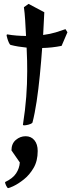

<svg xmlns="http://www.w3.org/2000/svg" viewBox="-20 -623 367 988"><path d="M105 22Q98 22 98 19Q110 -58 115 -124.5Q120 -191 120 -257Q120 -278 119.5 -310Q119 -342 117 -378Q96 -380 74.5 -383.5Q53 -387 34 -392Q30 -394 25.5 -404Q21 -414 18 -424.5Q15 -435 14 -440Q14 -445 16 -445.5Q18 -446 18 -446Q40 -442 65.5 -440Q91 -438 114 -438Q112 -480 109.5 -519Q107 -558 103 -586L127 -603L208 -560L202 -443Q239 -448 267 -456.5Q295 -465 317 -473L327 -457L297 -387Q248 -377 197 -376Q192 -307 185 -235.5Q178 -164 168.5 -101Q159 -38 147 8Q141 15 126.5 18.5Q112 22 105 22ZM22 345Q18 345 12 333Q6 321 6 314Q46 295 63 269Q80 243 82 213L39 151Q39 116 61.5 97Q84 78 112 78Q140 78 157 98.5Q174 119 174 154Q174 205 153 241Q132 277 103 300Q74 323 50.5 334Q27 345 22 345Z"/></svg>

Font: Julee
Style: Regular
Weight: 400
Designer: Julian Tunni
Foundry: Julian Tunni
Version: Version 1.002; ttfautohint (v1.8.4.7-5d5b);gftools[0.9.23]